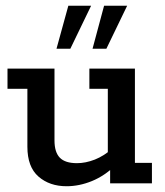

<svg xmlns="http://www.w3.org/2000/svg" viewBox="-20 -636 573 666"><path d="M211 10Q152 10 113.5 -23.5Q75 -57 75 -127V-328H6V-398H169V-149Q169 -108 187.5 -89Q206 -70 247 -70Q277 -70 309 -82.5Q341 -95 374 -124L354 -93V-328H290V-398H448V-71H507V0H362V-60L381 -63Q343 -26 299 -8Q255 10 211 10ZM176 -467 217 -616H296L224 -467ZM301 -467 341 -616H421L349 -467Z"/></svg>

Font: Rokkitt Medium
Style: Regular
Weight: 500
Version: Version 3.103